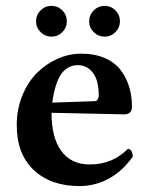

<svg xmlns="http://www.w3.org/2000/svg" viewBox="-20 -625 515 655"><path d="M158.2 -274.9 301.8 -279.8Q309.6 -279.8 313.2 -285.6Q316.9 -291.5 316.9 -298.8Q316.9 -351.6 296.6 -377.2Q276.4 -402.8 246.1 -402.8Q210.9 -402.8 189.5 -373.3Q168 -343.8 158.2 -274.9ZM416 -117.2Q431.2 -117.2 433.1 -90.8Q397.9 -41 351.1 -15.6Q304.2 9.8 251 9.8Q153.3 9.8 95.2 -44.9Q37.1 -99.6 37.1 -198.2Q37.1 -252 55.9 -298.3Q74.7 -344.7 105.5 -375.7Q136.2 -406.7 175.8 -424.3Q215.3 -441.9 256.8 -441.9Q303.2 -441.9 337.9 -426.8Q372.6 -411.6 392.1 -385.3Q411.6 -358.9 420.9 -327.9Q430.2 -296.9 430.2 -261.2Q430.2 -234.9 403.8 -234.9L155.8 -240.2Q155.8 -154.8 189.5 -109.4Q223.1 -64 286.1 -64Q364.3 -64 416 -117.2ZM103 -551.8Q103 -574.2 118.4 -589.6Q133.8 -605 155.8 -605Q177.2 -605 192.6 -589.6Q208 -574.2 208 -551.8Q208 -530.8 192.6 -515.4Q177.2 -500 155.8 -500Q134.3 -500 118.7 -515.4Q103 -530.8 103 -551.8ZM284.2 -551.8Q284.2 -574.2 299.8 -589.6Q315.4 -605 336.9 -605Q358.4 -605 373.8 -589.6Q389.2 -574.2 389.2 -551.8Q389.2 -530.8 373.8 -515.4Q358.4 -500 336.9 -500Q315.4 -500 299.8 -515.4Q284.2 -530.8 284.2 -551.8Z"/></svg>

Font: Common Serif SemiBold
Style: Regular
Weight: 600
Designer: Philipp H. Poll, Khaled Hosny
Foundry: Stefan Peev, Context Ltd.
Version: Version 1.026